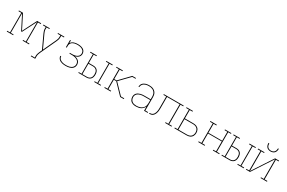

<svg xmlns="http://www.w3.org/2000/svg" viewBox="176 -2363 6248 4182"><g transform="rotate(30 3300.0 -272.5)"><path d="M20 0V-19H91V-511H20V-530H122L300 -179L478 -530H580V-511H509V-19H580V0H419V-19H489V-510L310 -159H290L111 -510V-19H181V0Z M742 205V186H832V131Q832 117 836 102Q840 87 845 73Q850 59 855.5 45Q861 31 867 18L868 17Q868 17 868 17Q868 17 868 17Q869 14 870 11Q871 8 873 5L889 -29L745 -338Q738 -352 732 -366.5Q726 -381 720.5 -396Q715 -411 710.5 -426Q706 -441 706 -457V-511H636V-530H797V-511H727V-457Q727 -442 731.5 -428Q736 -414 741 -400Q746 -386 752 -372.5Q758 -359 764 -346L900 -53L1036 -346Q1043 -359 1048.5 -372.5Q1054 -386 1059 -400Q1064 -414 1068.5 -428Q1073 -442 1073 -457V-511H1003V-530H1164V-511H1094V-457Q1094 -441 1089.5 -426Q1085 -411 1079.5 -396Q1074 -381 1068 -366.5Q1062 -352 1055 -338L892 13Q885 27 879 41.5Q873 56 867.5 71Q862 86 857.5 101Q853 116 853 131V205Z M1503 8Q1480 8 1457.5 6Q1435 4 1412.5 -1.5Q1390 -7 1369.5 -17Q1349 -27 1332.5 -43Q1316 -59 1306 -80Q1296 -101 1296 -124Q1296 -124 1296 -125Q1296 -126 1296 -126H1317Q1317 -126 1317 -125.5Q1317 -125 1317 -124Q1317 -104 1326 -85.5Q1335 -67 1350.5 -53.5Q1366 -40 1384.5 -32Q1403 -24 1422.5 -19Q1442 -14 1462.5 -12.5Q1483 -11 1503 -11Q1524 -11 1545 -13Q1566 -15 1586.5 -20.5Q1607 -26 1626 -36Q1645 -46 1659.5 -61Q1674 -76 1681.5 -96Q1689 -116 1689 -138Q1689 -159 1681.5 -179.5Q1674 -200 1659 -215.5Q1644 -231 1625 -241Q1606 -251 1585 -256.5Q1564 -262 1542.5 -264Q1521 -266 1500 -266H1442V-285H1500Q1520 -285 1539.5 -287Q1559 -289 1578 -294Q1597 -299 1614.5 -308Q1632 -317 1645.5 -331Q1659 -345 1666 -364Q1673 -383 1673 -402Q1673 -422 1666 -440.5Q1659 -459 1645.5 -473Q1632 -487 1614.5 -496Q1597 -505 1578 -510Q1559 -515 1539.5 -517Q1520 -519 1501 -519Q1481 -519 1460.5 -517Q1440 -515 1421 -509.5Q1402 -504 1384 -494Q1366 -484 1353 -468.5Q1340 -453 1333.5 -433.5Q1327 -414 1327 -394V-349H1306V-530H1327V-462Q1340 -484 1360.5 -499.5Q1381 -515 1404.5 -523.5Q1428 -532 1453 -535Q1478 -538 1503 -538Q1525 -538 1547 -535.5Q1569 -533 1590 -527Q1611 -521 1630.5 -510.5Q1650 -500 1664.5 -483.5Q1679 -467 1686.5 -445.5Q1694 -424 1694 -402Q1694 -379 1685.5 -357Q1677 -335 1660.5 -318.5Q1644 -302 1623 -292Q1602 -282 1579 -276Q1605 -270 1629 -259.5Q1653 -249 1672 -231Q1691 -213 1700.5 -188Q1710 -163 1710 -137Q1710 -114 1702 -91Q1694 -68 1678 -50.5Q1662 -33 1641 -21.5Q1620 -10 1597 -3.5Q1574 3 1550.5 5.5Q1527 8 1503 8Z M2219 0V-19H2289V-511H2219V-530H2380V-511H2309V-19H2380V0ZM1820 0V-19H1891V-511H1820V-530H1981V-511H1911V-301H2028Q2057 -301 2084.5 -290.5Q2112 -280 2130.5 -258Q2149 -236 2156 -207.5Q2163 -179 2163 -150Q2163 -122 2156 -93.5Q2149 -65 2130.5 -43Q2112 -21 2084.5 -10.5Q2057 0 2028 0ZM2028 -19Q2053 -19 2076.5 -28.5Q2100 -38 2115.5 -57.5Q2131 -77 2136.5 -101.5Q2142 -126 2142 -150Q2142 -175 2136.5 -199.5Q2131 -224 2115.5 -243.5Q2100 -263 2076.5 -272.5Q2053 -282 2028 -282H1911V-19Z M2474 0V-19H2544V-511H2474V-530H2635V-511H2565V-274H2625L2872 -530H2964V-511H2882L2769 -395L2643 -265L2883 -17V-19H2964V0H2872L2625 -256H2565V-19H2635V0Z M3269 8Q3248 8 3226.5 5.5Q3205 3 3185 -5Q3165 -13 3148 -26.5Q3131 -40 3120 -58Q3109 -76 3103.5 -97Q3098 -118 3098 -139Q3098 -164 3106.5 -188.5Q3115 -213 3132.5 -231Q3150 -249 3172.5 -260Q3195 -271 3219.5 -278Q3244 -285 3269 -287Q3294 -289 3319 -289H3473V-355Q3473 -377 3468.5 -399.5Q3464 -422 3453 -442Q3442 -462 3425 -477.5Q3408 -493 3387 -502.5Q3366 -512 3343.5 -515.5Q3321 -519 3298 -519Q3278 -519 3258.5 -517Q3239 -515 3220 -509Q3201 -503 3183.5 -493Q3166 -483 3153 -468Q3140 -453 3132.5 -434Q3125 -415 3125 -395H3104Q3105 -417 3112.5 -438.5Q3120 -460 3134.5 -477.5Q3149 -495 3168.5 -507Q3188 -519 3209.5 -526Q3231 -533 3253.5 -535.5Q3276 -538 3298 -538Q3324 -538 3349 -534Q3374 -530 3397.5 -519.5Q3421 -509 3440 -492Q3459 -475 3471.5 -452.5Q3484 -430 3489 -405Q3494 -380 3494 -355V-19H3564V0H3473V-106Q3461 -78 3439 -54.5Q3417 -31 3389.5 -17Q3362 -3 3331 2.5Q3300 8 3269 8ZM3272 -11Q3297 -11 3322.5 -15Q3348 -19 3371.5 -28.5Q3395 -38 3415 -54Q3435 -70 3448.5 -91.5Q3462 -113 3467.5 -138.5Q3473 -164 3473 -189V-270H3319Q3297 -270 3274.5 -268.5Q3252 -267 3230.5 -261.5Q3209 -256 3188.5 -246.5Q3168 -237 3151.5 -221.5Q3135 -206 3127 -184.5Q3119 -163 3119 -141Q3119 -112 3130.5 -85Q3142 -58 3164.5 -40.5Q3187 -23 3215.5 -17Q3244 -11 3272 -11Z M3600 0V-19Q3620 -19 3640.5 -23.5Q3661 -28 3677 -41Q3693 -54 3703.5 -71.5Q3714 -89 3720.5 -108Q3727 -127 3730 -147.5Q3733 -168 3734 -188.5Q3735 -209 3735 -229Q3735 -249 3735 -270Q3735 -273 3735 -276.5Q3735 -280 3735 -283V-511H3665V-530H4164V-511H4094V-19H4164V0H4003V-19H4073V-511H3756V-282Q3756 -280 3756 -278.5Q3756 -277 3756 -275Q3756 -252 3756 -229.5Q3756 -207 3754.5 -184Q3753 -161 3749.5 -138.5Q3746 -116 3738 -95Q3730 -74 3717.5 -55Q3705 -36 3686.5 -22.5Q3668 -9 3645.5 -4.5Q3623 0 3600 0Z M4236 0V-19H4306V-511H4236V-530H4397V-511H4327V-301H4540Q4561 -301 4582 -297.5Q4603 -294 4622 -285.5Q4641 -277 4657 -263Q4673 -249 4683 -231Q4693 -213 4697.5 -192Q4702 -171 4702 -150Q4702 -130 4697.5 -109Q4693 -88 4683 -70Q4673 -52 4657 -37.5Q4641 -23 4622 -14.5Q4603 -6 4582 -3Q4561 0 4540 0ZM4327 -19H4540Q4567 -19 4594 -26Q4621 -33 4641.5 -51.5Q4662 -70 4671.5 -96.5Q4681 -123 4681 -150Q4681 -178 4671.5 -204.5Q4662 -231 4641.5 -249Q4621 -267 4594 -274.5Q4567 -282 4540 -282H4327Z M4836 0V-19H4906V-511H4836V-530H4997V-511H4927V-286H5273V-511H5203V-530H5364V-511H5294V-19H5364V0H5203V-19H5273V-268H4927V-19H4997V0Z M5819 0V-19H5889V-511H5819V-530H5980V-511H5909V-19H5980V0ZM5420 0V-19H5491V-511H5420V-530H5581V-511H5511V-301H5628Q5657 -301 5684.5 -290.5Q5712 -280 5730.5 -258Q5749 -236 5756 -207.5Q5763 -179 5763 -150Q5763 -122 5756 -93.5Q5749 -65 5730.5 -43Q5712 -21 5684.5 -10.5Q5657 0 5628 0ZM5628 -19Q5653 -19 5676.5 -28.5Q5700 -38 5715.5 -57.5Q5731 -77 5736.5 -101.5Q5742 -126 5742 -150Q5742 -175 5736.5 -199.5Q5731 -224 5715.5 -243.5Q5700 -263 5676.5 -272.5Q5653 -282 5628 -282H5511V-19Z M6036 0V-19H6106V-511H6036V-530H6197V-511H6127V-17L6463 -530H6564V-511H6494V-19H6564V0H6403V-19H6473V-513L6137 0ZM6300 -610Q6273 -610 6246.5 -619Q6220 -628 6202 -648.5Q6184 -669 6177 -696Q6170 -723 6170 -750H6190Q6190 -727 6196 -704Q6202 -681 6217 -663Q6232 -645 6254.5 -637Q6277 -629 6300 -629Q6323 -629 6345.5 -637Q6368 -645 6383 -663Q6398 -681 6404 -704Q6410 -727 6410 -750H6430Q6430 -723 6423 -696Q6416 -669 6398 -648.5Q6380 -628 6353.5 -619Q6327 -610 6300 -610Z"/></g></svg>

Font: Iosevka Curly Slab ThEx
Style: Regular
Weight: 100
Width: 7
Monospace: yes
Designer: Belleve Invis
Foundry: Belleve Invis
Version: Version 11.1.0; ttfautohint (v1.8.3)